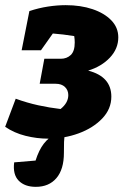

<svg xmlns="http://www.w3.org/2000/svg" viewBox="-38 -525 486 745"><path d="M148 13Q105 13 61 2Q17 -9 -18 -33L23 -142Q67 -126 110.5 -116.5Q154 -107 197 -102Q227 -126 227 -156Q227 -175 214 -187.5Q201 -200 178 -200H116L134 -297H198Q221 -297 236.5 -311.5Q252 -326 252 -360Q252 -372 250 -385Q207 -392 167 -395L121 -330H46L76 -482Q112 -494 148 -499.5Q184 -505 217 -505Q275 -505 321 -489.5Q367 -474 394 -446Q421 -418 421 -380Q421 -336 388.5 -301.5Q356 -267 304 -251Q394 -228 394 -150Q394 -102 358.5 -65Q323 -28 267 -7.5Q211 13 148 13ZM101 200Q58 200 34.5 176Q11 152 17 105L100 98Q113 57 132 32.5Q151 8 183 -10H215Q211 8 210.5 26Q210 44 210 68Q210 132 181 166Q152 200 101 200Z"/></svg>

Font: Piazzolla ExtraBold
Style: Italic
Weight: 800
Italic angle: -11.3°
Designer: Juan Pablo del Peral
Foundry: Huerta Tipografica
Version: Version 1.330